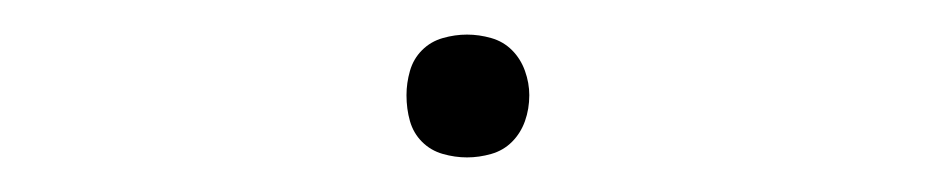

<svg xmlns="http://www.w3.org/2000/svg" viewBox="-20 -83 540 111"><path d="M250 8Q243 8 236 6Q229 4 224 -1Q219 -6 217 -13Q215 -20 215 -28Q215 -35 217 -42Q219 -49 224 -54Q229 -59 236 -61Q243 -63 250 -63Q257 -63 264 -61Q271 -59 276 -54Q281 -49 283.5 -42Q286 -35 286 -28Q286 -20 283.5 -13Q281 -6 276 -1Q271 4 264 6Q257 8 250 8Z"/></svg>

Font: Iosevka SS18 Thin
Style: Regular
Weight: 100
Monospace: yes
Designer: Belleve Invis
Foundry: Belleve Invis
Version: Version 25.1.1; ttfautohint (v1.8.4)